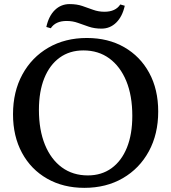

<svg xmlns="http://www.w3.org/2000/svg" viewBox="-20 -889 825 925"><path d="M386.3 16Q284.9 16 207.1 -28.3Q129.3 -72.6 86 -152.6Q42.7 -232.6 42.7 -338.4Q42.7 -447.3 87.8 -530.1Q132.9 -612.9 213.1 -659.4Q293.3 -706 398.6 -706Q501 -706 578.3 -661.7Q655.6 -617.4 698.9 -537.9Q742.2 -458.4 742.2 -351.6Q742.2 -242.9 697.1 -160Q652 -77.1 571.8 -30.6Q491.7 16 386.3 16ZM403.2 -43.9Q469.3 -43.9 517.4 -78.7Q565.5 -113.6 591.5 -177.8Q617.4 -242 617.4 -330.6Q617.4 -427.9 588.5 -498.4Q559.5 -568.8 506.8 -607.5Q454.1 -646.1 381.7 -646.1Q315.5 -646.1 267.5 -611.3Q219.4 -576.6 193.4 -512.3Q167.5 -448 167.5 -359.4Q167.5 -263.1 196.4 -192.1Q225.4 -121.2 278.2 -82.5Q331 -43.9 403.2 -43.9ZM469 -751.1Q435 -751.1 407.9 -760.4Q380.8 -769.6 355.4 -778.8Q330 -788 301.1 -788Q247.5 -788 224.7 -752.9L203.2 -759.1Q214.7 -812 244.3 -840.6Q273.8 -869.3 315.2 -869.3Q350.2 -869.3 376.8 -860.1Q403.5 -850.9 428.9 -841.7Q454.3 -832.4 483.2 -832.4Q536.7 -832.4 559.5 -867.5L581.1 -861.3Q569.5 -809.2 540 -780.2Q510.4 -751.1 469 -751.1Z"/></svg>

Font: Platypi Light
Style: Regular
Weight: 300
Designer: David Sargent
Foundry: Bolt Cutter Type
Version: Version 1.200